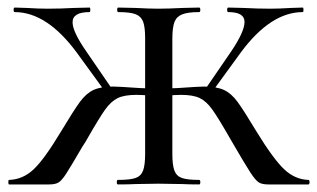

<svg xmlns="http://www.w3.org/2000/svg" viewBox="-20 -488 840 508"><path d="M589 -121Q557 -177 541.5 -198.5Q526 -220 508.5 -228.5Q491 -237 459 -237Q449 -237 415 -235L414 -253Q440 -255 450 -255Q508 -259 520 -259Q553 -259 572.5 -250Q592 -241 608.5 -218.5Q625 -196 658 -141Q704 -66 732.5 -39.5Q761 -13 796 -12Q799 -12 799 -6Q799 0 796 0H690Q673 0 664.5 -5.5Q656 -11 642.5 -31.5Q629 -52 589 -121ZM292 -12Q324 -12 338.5 -17Q353 -22 358.5 -36.5Q364 -51 364 -81V-387Q364 -417 358.5 -431Q353 -445 338.5 -450.5Q324 -456 293 -456Q290 -456 290 -462Q290 -468 293 -468L338 -467Q376 -465 399 -465Q424 -465 464 -467L507 -468Q510 -468 510 -462Q510 -456 507 -456Q477 -456 462 -450Q447 -444 441.5 -429.5Q436 -415 436 -385V-81Q436 -51 441.5 -36.5Q447 -22 461.5 -17Q476 -12 507 -12Q510 -12 510 -6Q510 0 507 0Q479 0 463 -1L399 -2L338 -1Q321 0 292 0Q289 0 289 -6Q289 -12 292 -12ZM519 -246 591 -351Q627 -404 627 -430Q627 -456 584 -456Q581 -456 581 -462Q581 -468 584 -468L624 -467Q662 -465 695 -465Q718 -465 750 -467L781 -468Q783 -468 783 -462Q783 -456 781 -456Q696 -456 617 -349L537 -239ZM4 -12Q40 -13 68.5 -39.5Q97 -66 142 -141Q175 -196 191.5 -218.5Q208 -241 227.5 -250Q247 -259 280 -259Q292 -259 350 -255Q360 -255 386 -253L385 -235Q351 -237 341 -237Q309 -237 291.5 -228.5Q274 -220 258.5 -198.5Q243 -177 211 -121Q208 -115 198 -100Q166 -45 154.5 -27.5Q143 -10 134.5 -5Q126 0 110 0H4Q2 0 2 -6Q2 -12 4 -12ZM19 -456Q16 -456 16 -462Q16 -468 19 -468L50 -467Q82 -465 106 -465Q140 -465 176 -467L217 -468Q219 -468 219 -462Q219 -456 217 -456Q172 -456 172 -429Q172 -404 209 -351L281 -246L263 -239L183 -349Q104 -456 19 -456Z"/></svg>

Font: Cormorant Unicase Medium
Style: Regular
Weight: 500
Designer: Christian Thalmann (Catharsis Fonts)
Foundry: Catharsis Fonts
Version: Version 4.000